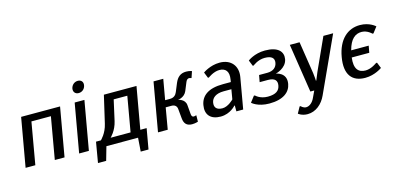

<svg xmlns="http://www.w3.org/2000/svg" viewBox="-78 -1198 3931 1905"><g transform="rotate(-15 1887.5 -245.0)"><path d="M538 -500H138L50 0H150L225 -430H425L350 0H450Z M688 -500 600 0H700L788 -500ZM822 -640C829 -675 808 -700 773 -700C738 -700 709 -675 702 -640C696 -605 717 -580 752 -580C787 -580 816 -605 822 -640Z M988 -500 923 -220C902 -125 842 -70 842 -70H792L756 140H840L880 0H1205L1195 140H1275L1312 -70H1247L1323 -500ZM942 -70C942 -70 1002 -125 1023 -220L1070 -430H1210L1147 -70Z M1685 -260C1685 -260 1752 -265 1777 -325L1812 -410C1820 -430 1832 -440 1847 -440C1857 -440 1866 -435 1866 -435H1871L1893 -500C1893 -500 1869 -510 1834 -510C1777 -510 1742 -480 1719 -425L1684 -340C1672 -310 1649 -290 1611 -290H1561L1598 -500H1498L1410 0H1510L1548 -220H1608C1643 -220 1662 -200 1664 -170L1673 -75C1677 -21 1703 10 1758 10C1793 10 1820 0 1820 0L1821 -65H1816C1816 -65 1805 -60 1795 -60C1780 -60 1772 -70 1770 -90L1762 -185C1757 -250 1685 -260 1685 -260Z M2237 -295H2157C2002 -295 1931 -235 1915 -145C1898 -50 1948 10 2053 10C2153 10 2210 -60 2210 -60H2215V0H2285L2341 -320C2360 -430 2294 -510 2179 -510C2079 -510 2005 -455 2005 -455L2029 -395H2039C2039 -395 2097 -440 2157 -440C2222 -440 2255 -400 2241 -320ZM2207 -125C2207 -125 2151 -65 2091 -65C2031 -65 2006 -95 2015 -145C2023 -190 2064 -225 2144 -225H2224Z M2644 -510C2534 -510 2465 -455 2465 -455L2489 -395H2499C2499 -395 2552 -440 2622 -440C2697 -440 2722 -410 2714 -365C2706 -320 2671 -290 2611 -290H2526L2513 -220H2598C2668 -220 2693 -190 2684 -140C2675 -90 2640 -60 2555 -60C2475 -60 2433 -105 2433 -105H2423L2377 -45C2377 -45 2433 10 2553 10C2698 10 2768 -50 2782 -130C2803 -245 2690 -260 2690 -260C2690 -260 2800 -285 2816 -375C2829 -450 2779 -510 2644 -510Z M2895 140C2865 140 2844 115 2844 115H2834L2798 180C2798 180 2832 210 2892 210C2977 210 3046 150 3082 70L3343 -500H3243L3093 -170C3080 -140 3060 -90 3060 -90H3056C3056 -90 3054 -140 3049 -170L2998 -500H2898L2975 0H3015L2982 70C2964 110 2930 140 2895 140Z M3617 -440C3677 -440 3719 -395 3719 -395H3729L3775 -455C3775 -455 3719 -510 3619 -510C3494 -510 3394 -425 3364 -250C3333 -75 3403 10 3538 10C3638 10 3712 -45 3712 -45L3688 -105H3678C3678 -105 3620 -60 3560 -60C3486 -60 3444 -105 3459 -220H3639L3652 -290H3472C3501 -400 3553 -440 3617 -440Z"/></g></svg>

Font: Scada
Style: Italic
Weight: 400
Designer: Jovanny Lemonad
Foundry: Jovanny Lemonad
Version: Version 3.005